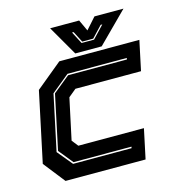

<svg xmlns="http://www.w3.org/2000/svg" viewBox="-104 -791 833 885"><g transform="rotate(-15 312.5 -349.0)"><path d="M100.5 0 19.5 -103 90.5 -437 215.5 -540H597.5L567.5 -398.5H254.5L217.5 -368L175.5 -172L199.5 -141.5H512.5L482.5 0ZM154.5 -67H433.5L435 -74H158.5L103 -142.5L158 -402.5L238 -467.5H518.5L520 -474.5H237L151.5 -404.5L95 -139ZM296 -556 214 -698H352.5L377.5 -644L425.5 -698H564L422 -556ZM336.5 -595H396L451 -653H443L393.5 -600.5H341L314 -653H306.5Z"/></g></svg>

Font: Tourney Thin ExtraBold
Style: Italic
Weight: 800
Italic angle: -12°
Version: Version 1.015